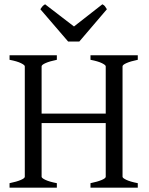

<svg xmlns="http://www.w3.org/2000/svg" viewBox="-20 -872 694 892"><path d="M24.4 0V-21Q57.6 -27.8 76.4 -35.9Q95.2 -43.9 95.2 -50.8V-564Q95.2 -569.8 77.4 -578.6Q59.6 -587.4 24.4 -594.2V-615.2H244.1V-594.2Q210.9 -587.4 192.1 -579.1Q173.3 -570.8 173.3 -564V-344.2H471.2V-564Q471.2 -569.8 453.4 -578.6Q435.5 -587.4 400.4 -594.2V-615.2H620.1V-594.2Q586.9 -587.4 568.1 -579.1Q549.3 -570.8 549.3 -564V-50.8Q549.3 -44.9 567.1 -36.4Q585 -27.8 620.1 -21V0H400.4V-21Q433.6 -27.8 452.4 -35.9Q471.2 -43.9 471.2 -50.8V-300.3H173.3V-50.8Q173.3 -44.9 190.9 -36.4Q208.5 -27.8 244.1 -21V0ZM348.6 -679.2H296.4L167.5 -829.1Q170.9 -834 173.3 -837.4Q175.8 -840.8 178 -843.3Q180.2 -845.7 182.9 -847.7Q185.5 -849.6 189.5 -852.1L323.7 -749L455.6 -852.1Q463.9 -847.7 467.3 -843.3Q470.7 -838.9 476.6 -829.1Z"/></svg>

Font: Gentium Unicode
Style: Regular
Weight: 400
Version: Version 1.009